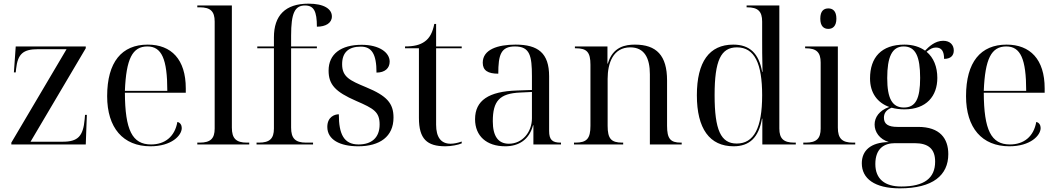

<svg xmlns="http://www.w3.org/2000/svg" viewBox="-20 -790 5783 1050"><path d="M42 0H449L455 -162H445L443 -138C435 -45 406 -15 323 -15H147L449 -526V-536H66L56 -394H66L68 -413C77 -495 106 -521 188 -521H344L42 -10Z M803 10C918 10 974 -49 974 -90C974 -105 966 -120 950 -123C936 -42 881 0 806 0C703 0 664 -79 663 -283H996V-307C996 -465 917 -546 788 -546C646 -546 566 -451 566 -264C566 -91 653 10 803 10ZM895 -293H663C670 -468 704 -536 786 -536C864 -536 895 -468 895 -293Z M1059 0H1343V-10H1330C1271 -10 1248 -33 1248 -92V-760H1059V-750H1072C1131 -750 1154 -728 1154 -672V-87C1154 -32 1131 -10 1072 -10H1059Z M1383 0H1692V-10H1654C1595 -10 1572 -33 1572 -92V-526H1713V-536H1572V-595C1572 -718 1592 -760 1648 -760C1696 -760 1713 -729 1713 -644C1761 -644 1795 -664 1795 -700C1795 -741 1752 -770 1667 -770C1540 -770 1478 -705 1478 -586V-536H1387V-526H1478V-87C1478 -32 1455 -10 1396 -10H1383Z M1939 10C2057 10 2132 -43 2132 -147C2132 -225 2096 -266 1982 -313C1893 -350 1851 -369 1851 -439C1851 -502 1885 -535 1953 -535C2012 -535 2039 -496 2039 -393C2085 -393 2111 -417 2111 -453C2111 -503 2054 -545 1958 -545C1845 -545 1777 -495 1777 -404C1777 -328 1813 -288 1928 -238C2025 -196 2056 -178 2056 -109C2056 -37 2012 0 1941 0C1860 0 1833 -57 1833 -165C1809 -165 1770 -150 1770 -96C1770 -26 1839 10 1939 10Z M2416 10C2448 10 2488 2 2505 -6V-16C2482 -8 2462 -4 2444 -4C2392 -4 2365 -39 2365 -108V-526H2505V-536H2365V-659H2355C2346 -613 2330 -582 2303 -563C2277 -544 2243 -536 2195 -536V-526H2271V-145C2271 -30 2315 10 2416 10Z M2743 10C2816 10 2874 -25 2895 -105H2897V0H3048V-10H3045C3000 -10 2983 -26 2983 -74V-373C2983 -500 2922 -546 2800 -546C2701 -546 2620 -519 2620 -447C2620 -404 2649 -387 2705 -387C2705 -490 2719 -536 2796 -536C2878 -536 2889 -485 2889 -373V-298L2806 -295C2653 -290 2578 -241 2578 -138C2578 -46 2641 10 2743 10ZM2763 -4C2704 -4 2675 -46 2675 -127C2675 -238 2712 -279 2825 -284L2889 -287V-143C2889 -68 2837 -4 2763 -4Z M3119 0H3388V-10H3383C3322 -10 3303 -32 3303 -102V-359C3303 -445 3333 -531 3427 -531C3505 -531 3534 -471 3534 -384V0H3708V-10H3703C3646 -10 3628 -32 3628 -102V-350C3628 -487 3570 -546 3452 -546C3401 -546 3331 -535 3304 -442H3302V-536H3124V-526H3129C3190 -526 3209 -504 3209 -436V-102C3209 -32 3189 -10 3127 -10H3119Z M3992 10C4079 10 4129 -38 4147 -141H4149V0H4332V-10H4324C4265 -10 4242 -32 4242 -87V-760H4063V-750H4066C4125 -750 4148 -728 4148 -672V-576C4148 -541 4148 -469 4150 -397H4148C4130 -498 4080 -546 3990 -546C3859 -546 3791 -452 3791 -269C3791 -86 3861 10 3992 10ZM4009 -5C3922 -5 3888 -79 3888 -270C3888 -458 3922 -531 4010 -531C4107 -531 4148 -442 4148 -269C4148 -90 4103 -5 4009 -5Z M4510 -632C4534 -632 4554 -647 4554 -688C4554 -730 4534 -744 4510 -744C4485 -744 4466 -730 4466 -688C4466 -647 4485 -632 4510 -632ZM4373 0H4657V-10H4644C4585 -10 4562 -33 4562 -92V-536H4383V-526H4386C4445 -526 4468 -504 4468 -448V-87C4468 -32 4445 -10 4386 -10H4373Z M4901 240C5082 240 5166 168 5166 53C5166 -33 5120 -96 5001 -96H4888C4838 -96 4814 -111 4814 -146C4814 -169 4824 -188 4856 -201C4877 -195 4901 -192 4926 -192C5047 -192 5106 -265 5106 -364C5106 -424 5086 -475 5047 -507C5070 -525 5082 -530 5099 -530C5129 -530 5143 -510 5143 -468C5180 -468 5196 -487 5196 -514C5196 -543 5177 -567 5138 -567C5093 -567 5059 -534 5039 -513C5010 -534 4972 -546 4926 -546C4800 -546 4738 -476 4738 -361C4738 -281 4779 -228 4843 -205C4788 -186 4763 -148 4763 -109C4763 -69 4789 -29 4841 -13C4741 -12 4693 34 4693 103C4693 186 4762 240 4901 240ZM4923 -202C4859 -202 4832 -252 4832 -363C4832 -478 4858 -536 4922 -536C4987 -536 5012 -481 5012 -364C5012 -251 4988 -202 4923 -202ZM4909 230C4819 230 4767 189 4767 107C4767 19 4819 -7 4874 -7H4982C5058 -7 5094 25 5094 94C5094 184 5035 230 4909 230Z M5500 10C5615 10 5671 -49 5671 -90C5671 -105 5663 -120 5647 -123C5633 -42 5578 0 5503 0C5400 0 5361 -79 5360 -283H5693V-307C5693 -465 5614 -546 5485 -546C5343 -546 5263 -451 5263 -264C5263 -91 5350 10 5500 10ZM5592 -293H5360C5367 -468 5401 -536 5483 -536C5561 -536 5592 -468 5592 -293Z"/></svg>

Font: Noto Serif Display
Style: Regular
Weight: 400
Designer: Monotype Design Team
Foundry: Monotype Imaging Inc.
Version: Version 2.009